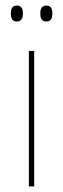

<svg xmlns="http://www.w3.org/2000/svg" viewBox="-20 -668 226 688"><path d="M83.5 0V-485.5H102.5V0ZM40.5 -591Q29.5 -591 24.2 -597.8Q19 -604.5 19 -618.5V-621.5Q19 -634.5 24.2 -641.2Q29.5 -648 40.5 -648Q51 -648 56.5 -641.2Q62 -634.5 62 -621.5V-618.5Q62 -604.5 56.5 -597.8Q51 -591 40.5 -591ZM146 -591Q135 -591 129.8 -597.8Q124.5 -604.5 124.5 -618.5V-621.5Q124.5 -634.5 129.8 -641.2Q135 -648 146 -648Q157 -648 162.2 -641.2Q167.5 -634.5 167.5 -621.5V-618.5Q167.5 -604.5 162.2 -597.8Q157 -591 146 -591Z"/></svg>

Font: Anek Bangla Medium Thin
Style: Regular
Weight: 250
Version: Version 1.003